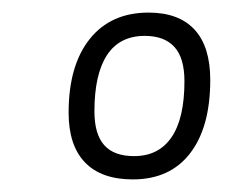

<svg xmlns="http://www.w3.org/2000/svg" viewBox="-20 -726 377 305"><path d="M191 -441Q141 -441 115 -468Q89 -495 89 -547Q89 -622 122.5 -664Q156 -706 216 -706Q264 -706 289 -679Q314 -652 314 -599Q314 -524 282 -482.5Q250 -441 191 -441ZM193 -478Q232 -478 252.5 -508Q273 -538 273 -597Q273 -634 257 -651.5Q241 -669 210 -669Q170 -669 150 -638.5Q130 -608 130 -549Q130 -513 145.5 -495.5Q161 -478 193 -478Z"/></svg>

Font: Asap Light
Style: Italic
Weight: 300
Italic angle: -6°
Designer: Pablo Cosgaya
Foundry: Omnibus-Type
Version: Version 3.001